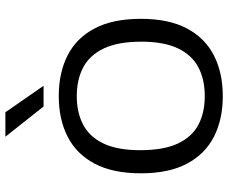

<svg xmlns="http://www.w3.org/2000/svg" viewBox="-87 -754 848 714"><g transform="rotate(-90 337.0 -397.0)"><path d="M336.5 7.5Q250.5 7.5 186 -25.2Q121.5 -58 85.5 -125.5Q49.5 -193 49.5 -297Q49.5 -401.5 85.5 -469.2Q121.5 -537 186.2 -569.8Q251 -602.5 336.5 -602.5Q423 -602.5 487.8 -569.8Q552.5 -537 588.2 -469.2Q624 -401.5 624 -297Q624 -193 588 -125.5Q552 -58 487.2 -25.2Q422.5 7.5 336.5 7.5ZM336.5 -59.5Q398 -59.5 443.5 -83.2Q489 -107 514 -159Q539 -211 539 -295.5Q539 -382 513.8 -435Q488.5 -488 443 -511.8Q397.5 -535.5 336.5 -535.5Q276 -535.5 230.8 -512Q185.5 -488.5 160.5 -436.5Q135.5 -384.5 135.5 -299.5Q135.5 -212.5 160.2 -159.8Q185 -107 230.2 -83.2Q275.5 -59.5 336.5 -59.5ZM298 -659 185.5 -801H276.5L375 -659Z"/></g></svg>

Font: Encode Sans SC SemiExpanded
Style: Regular
Weight: 400
Width: 6
Designer: Multiple Designers
Foundry: Impallari Type
Version: Version 3.002